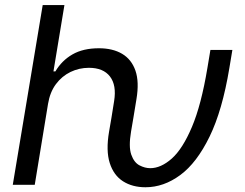

<svg xmlns="http://www.w3.org/2000/svg" viewBox="-20 -748 992 777"><path d="M31.7 0 152.8 -727.5H240.7L196.3 -459H204.1Q230 -502.9 273.2 -527.8Q316.4 -552.7 380.4 -552.7Q436 -552.7 474.1 -530.3Q512.2 -507.8 528.1 -462.2Q543.9 -416.5 532.2 -346.7L520 -272.5H431.2L441.9 -339.4Q452.1 -403.3 425 -438.5Q397.9 -473.6 339.8 -473.6Q300.3 -473.6 265.4 -456.8Q230.5 -439.9 206.3 -407.5Q182.1 -375 174.3 -327.1L120.6 0ZM568.8 9.8Q515.6 9.8 477.8 -14.4Q439.9 -38.6 424.1 -88.4Q408.2 -138.2 421.4 -215.3L431.2 -272.5H520L510.3 -215.3Q500 -154.3 511.2 -122.3Q522.5 -90.3 544.4 -78.9Q566.4 -67.4 587.9 -67.4Q631.3 -67.4 675.3 -106.4Q719.2 -145.5 756.8 -234.4Q794.4 -323.2 819.3 -472.7L831.5 -545.9H920.4L908.2 -472.7Q879.9 -301.3 828.1 -195.1Q776.4 -88.9 709.5 -39.6Q642.6 9.8 568.8 9.8Z"/></svg>

Font: Inter
Style: Italic
Weight: 400
Italic angle: -9.3988°
Designer: Rasmus Andersson
Foundry: rsms
Version: Version 4.001;git-66647c0bb